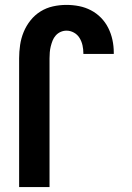

<svg xmlns="http://www.w3.org/2000/svg" viewBox="-20 -763 540 783"><path d="M182 0H58V-525Q58 -552 62 -579.5Q66 -607 76.5 -632.5Q87 -658 104.5 -680Q122 -702 145.5 -716.5Q169 -731 196 -737Q223 -743 251 -743Q277 -743 302.5 -738Q328 -733 351 -721Q374 -709 392 -690.5Q410 -672 421.5 -649Q433 -626 438.5 -600.5Q444 -575 444 -549V-543H320V-546Q320 -562 316.5 -578Q313 -594 304.5 -608Q296 -622 281.5 -630Q267 -638 251 -638Q239 -638 227.5 -633Q216 -628 207.5 -618.5Q199 -609 194.5 -597.5Q190 -586 187 -574Q184 -562 183 -549.5Q182 -537 182 -525Z"/></svg>

Font: Iosevka Extrabold
Style: Regular
Weight: 800
Monospace: yes
Designer: Belleve Invis
Foundry: Belleve Invis
Version: Version 32.5.0; ttfautohint (v1.8.4)